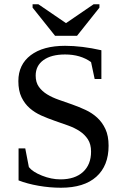

<svg xmlns="http://www.w3.org/2000/svg" viewBox="-20 -879 596 909"><path d="M67.9 -176.3H99.6L116.7 -87.9Q134.8 -64.9 179 -47.4Q223.1 -29.8 266.1 -29.8Q334.5 -29.8 372.8 -64.7Q411.1 -99.6 411.1 -161.1Q411.1 -196.3 396.2 -219.2Q381.3 -242.2 357.2 -258.1Q333 -273.9 302.2 -284.9Q271.5 -295.9 239 -307.1Q206.5 -318.4 175.8 -332Q145 -345.7 120.8 -366.7Q96.7 -387.7 81.8 -418.7Q66.9 -449.7 66.9 -495.1Q66.9 -573.2 125.5 -617.7Q184.1 -662.1 288.1 -662.1Q367.2 -662.1 460 -641.1V-504.9H428.2L411.1 -585Q361.3 -621.1 288.1 -621.1Q222.7 -621.1 185.8 -594.5Q148.9 -567.9 148.9 -521Q148.9 -489.3 163.8 -468.3Q178.7 -447.3 202.9 -432.4Q227.1 -417.5 258.1 -406.7Q289.1 -396 321.5 -384.5Q354 -373 385 -358.6Q416 -344.2 440.2 -322Q464.4 -299.8 479.2 -267.8Q494.1 -235.8 494.1 -189Q494.1 -94.2 436 -42.2Q377.9 9.8 268.6 9.8Q215.8 9.8 162.6 0.5Q109.4 -8.8 67.9 -24.9ZM161.6 -858.9 292.5 -769.5 423.3 -858.9H450.7V-842.8L344.7 -709.5H240.7L134.3 -842.8V-858.9Z"/></svg>

Font: Liberation Serif
Style: Regular
Weight: 400
Designer: Steve Matteson
Foundry: Ascender Corporation
Version: Version 2.1.5